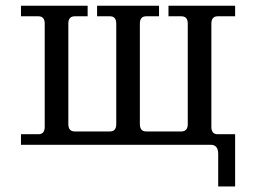

<svg xmlns="http://www.w3.org/2000/svg" viewBox="-20 -509 895 675"><path d="M806.6 146.5H747.1V32.2Q747.1 0 720.7 0H53.7V-37.1H115.2Q137.2 -37.1 137.2 -63V-425.8Q137.2 -451.7 115.2 -451.7H53.7V-488.8H288.1V-451.7H242.7Q220.2 -451.7 220.2 -425.8V-72.8Q220.2 -46.9 242.7 -46.9H366.7Q388.7 -46.9 388.7 -72.8V-425.8Q388.7 -451.7 366.7 -451.7H321.3V-488.8H539.1V-451.7H493.7Q471.7 -451.7 471.7 -425.8V-72.8Q471.7 -46.9 493.7 -46.9H617.7Q640.1 -46.9 640.1 -72.8V-425.8Q640.1 -451.7 617.7 -451.7H572.3V-488.8H806.6V-451.7H745.1Q723.1 -451.7 723.1 -425.8V-63Q723.1 -37.1 745.1 -37.1H806.6Z"/></svg>

Font: Munson
Style: Regular
Weight: 400
Designer: Paul James MIller
Foundry: High-Logic / Made with FontCreator
Version: Version 2.10;May 5, 2019;FontCreator 11.5.0.2430 64-bit